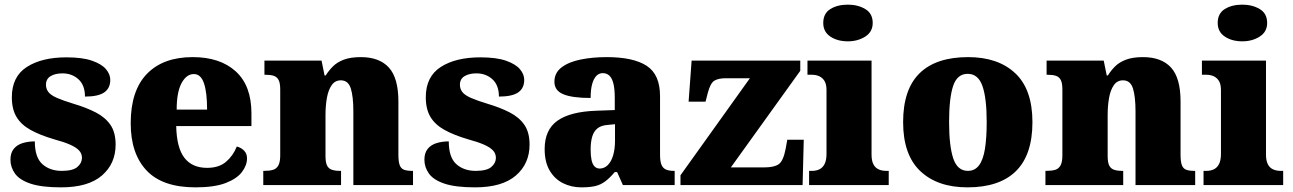

<svg xmlns="http://www.w3.org/2000/svg" viewBox="-20 -797 5568 827"><path d="M243 10Q159 10 111.5 -6Q64 -22 44.5 -49.5Q25 -77 25 -109Q25 -138 39 -155.5Q53 -173 77 -180.5Q101 -188 130 -188Q130 -119 162.5 -90Q195 -61 246 -61Q294 -61 313.5 -78Q333 -95 333 -117Q333 -136 320 -149.5Q307 -163 280.5 -174.5Q254 -186 213 -197Q152 -215 111.5 -237.5Q71 -260 51 -293.5Q31 -327 31 -378Q31 -467 95.5 -508.5Q160 -550 266 -550Q335 -550 376.5 -535.5Q418 -521 436.5 -499Q455 -477 455 -453Q455 -417 429 -399Q403 -381 346 -381Q346 -430 318 -455.5Q290 -481 249 -481Q218 -481 198 -469Q178 -457 178 -432Q178 -414 188.5 -400.5Q199 -387 225 -375.5Q251 -364 297 -350Q351 -334 392 -313Q433 -292 455.5 -259.5Q478 -227 478 -174Q478 -92 419 -41Q360 10 243 10Z M822 10Q680 10 611.5 -62.5Q543 -135 543 -266Q543 -407 613 -479Q683 -551 810 -551Q928 -551 995.5 -489.5Q1063 -428 1063 -309V-254H739Q741 -160 774.5 -117Q808 -74 872 -74Q923 -74 953.5 -100Q984 -126 1000 -166Q1019 -161 1031.5 -148Q1044 -135 1044 -115Q1044 -85 1022 -56Q1000 -27 951.5 -8.5Q903 10 822 10ZM872 -325Q872 -399 858.5 -438.5Q845 -478 815 -478Q783 -478 762 -439Q741 -400 741 -325Z M1114 0V-61H1118Q1141 -61 1156 -65.5Q1171 -70 1179 -84.5Q1187 -99 1187 -128V-412Q1187 -439 1180 -452.5Q1173 -466 1159 -470.5Q1145 -475 1123 -475H1119V-536H1365L1378 -472H1383Q1396 -493 1414 -511Q1432 -529 1461 -540Q1490 -551 1534 -551Q1614 -551 1655 -506Q1696 -461 1696 -360V-131Q1696 -101 1701.5 -86Q1707 -71 1720 -66Q1733 -61 1755 -61H1759V0H1502V-317Q1502 -381 1491 -416Q1480 -451 1448 -451Q1423 -451 1408.5 -430Q1394 -409 1388 -375Q1382 -341 1382 -301V-125Q1382 -98 1388.5 -84.5Q1395 -71 1409 -66Q1423 -61 1445 -61H1449V0Z M2026 10Q1942 10 1894.5 -6Q1847 -22 1827.5 -49.5Q1808 -77 1808 -109Q1808 -138 1822 -155.5Q1836 -173 1860 -180.5Q1884 -188 1913 -188Q1913 -119 1945.5 -90Q1978 -61 2029 -61Q2077 -61 2096.5 -78Q2116 -95 2116 -117Q2116 -136 2103 -149.5Q2090 -163 2063.5 -174.5Q2037 -186 1996 -197Q1935 -215 1894.5 -237.5Q1854 -260 1834 -293.5Q1814 -327 1814 -378Q1814 -467 1878.5 -508.5Q1943 -550 2049 -550Q2118 -550 2159.5 -535.5Q2201 -521 2219.5 -499Q2238 -477 2238 -453Q2238 -417 2212 -399Q2186 -381 2129 -381Q2129 -430 2101 -455.5Q2073 -481 2032 -481Q2001 -481 1981 -469Q1961 -457 1961 -432Q1961 -414 1971.5 -400.5Q1982 -387 2008 -375.5Q2034 -364 2080 -350Q2134 -334 2175 -313Q2216 -292 2238.5 -259.5Q2261 -227 2261 -174Q2261 -92 2202 -41Q2143 10 2026 10Z M2484 10Q2441 10 2405 -8Q2369 -26 2347.5 -62.5Q2326 -99 2326 -155Q2326 -238 2381 -277Q2436 -316 2547 -320L2628 -323V-375Q2628 -412 2622.5 -435.5Q2617 -459 2605.5 -470.5Q2594 -482 2576 -482Q2560 -482 2548.5 -470Q2537 -458 2530.5 -434.5Q2524 -411 2524 -375Q2445 -375 2406.5 -391Q2368 -407 2368 -445Q2368 -483 2398.5 -506.5Q2429 -530 2480.5 -540.5Q2532 -551 2593 -551Q2708 -551 2765.5 -513.5Q2823 -476 2823 -383V-131Q2823 -104 2828.5 -89Q2834 -74 2847 -67.5Q2860 -61 2882 -61H2886V0H2663L2638 -56H2628Q2606 -30 2586.5 -15.5Q2567 -1 2543.5 4.5Q2520 10 2484 10ZM2563 -71Q2583 -71 2598 -86Q2613 -101 2621 -128Q2629 -155 2629 -191V-262L2598 -259Q2570 -257 2554 -244.5Q2538 -232 2531 -209Q2524 -186 2524 -152Q2524 -126 2528 -107.5Q2532 -89 2541 -80Q2550 -71 2563 -71Z M2911 0V-42L3210 -460H3106Q3074 -460 3057 -449.5Q3040 -439 3029 -398L3019 -359H2946L2959 -536H3427V-492L3128 -76H3273Q3315 -76 3334.5 -90Q3354 -104 3364 -156L3371 -195H3442L3437 0Z M3465 0V-61H3477Q3496 -61 3510 -68Q3524 -75 3532 -91Q3540 -107 3540 -135V-409Q3540 -434 3531.5 -448Q3523 -462 3509 -468.5Q3495 -475 3477 -475H3458V-536H3734V-131Q3734 -105 3742 -89.5Q3750 -74 3764.5 -67.5Q3779 -61 3797 -61H3808V0ZM3632 -619Q3587 -619 3556.5 -639.5Q3526 -660 3526 -698Q3526 -739 3556.5 -758Q3587 -777 3632 -777Q3675 -777 3707 -758Q3739 -739 3739 -698Q3739 -660 3707 -639.5Q3675 -619 3632 -619Z M4147 10Q4018 10 3944 -60Q3870 -130 3870 -271Q3870 -412 3941 -481.5Q4012 -551 4150 -551Q4279 -551 4353 -481.5Q4427 -412 4427 -271Q4427 -130 4356 -60Q4285 10 4147 10ZM4149 -61Q4179 -61 4197 -85Q4215 -109 4222.5 -156Q4230 -203 4230 -271Q4230 -375 4211.5 -427Q4193 -479 4148 -479Q4103 -479 4085.5 -427Q4068 -375 4068 -271Q4068 -168 4086 -114.5Q4104 -61 4149 -61Z M4483 0V-61H4487Q4510 -61 4525 -65.5Q4540 -70 4548 -84.5Q4556 -99 4556 -128V-412Q4556 -439 4549 -452.5Q4542 -466 4528 -470.5Q4514 -475 4492 -475H4488V-536H4734L4747 -472H4752Q4765 -493 4783 -511Q4801 -529 4830 -540Q4859 -551 4903 -551Q4983 -551 5024 -506Q5065 -461 5065 -360V-131Q5065 -101 5070.5 -86Q5076 -71 5089 -66Q5102 -61 5124 -61H5128V0H4871V-317Q4871 -381 4860 -416Q4849 -451 4817 -451Q4792 -451 4777.5 -430Q4763 -409 4757 -375Q4751 -341 4751 -301V-125Q4751 -98 4757.5 -84.5Q4764 -71 4778 -66Q4792 -61 4814 -61H4818V0Z M5164 0V-61H5176Q5195 -61 5209 -68Q5223 -75 5231 -91Q5239 -107 5239 -135V-409Q5239 -434 5230.5 -448Q5222 -462 5208 -468.5Q5194 -475 5176 -475H5157V-536H5433V-131Q5433 -105 5441 -89.5Q5449 -74 5463.5 -67.5Q5478 -61 5496 -61H5507V0ZM5331 -619Q5286 -619 5255.5 -639.5Q5225 -660 5225 -698Q5225 -739 5255.5 -758Q5286 -777 5331 -777Q5374 -777 5406 -758Q5438 -739 5438 -698Q5438 -660 5406 -639.5Q5374 -619 5331 -619Z"/></svg>

Font: Noto Serif Gujarati Black
Style: Regular
Weight: 900
Version: Version 2.102